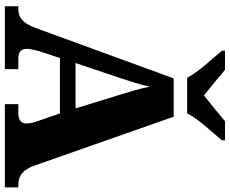

<svg xmlns="http://www.w3.org/2000/svg" viewBox="-100 -872 971 812"><g transform="rotate(90 386.0 -465.5)"><path d="M308 -771H459C480 -816 542 -880 573 -918V-931H492C468 -910 413 -866 383 -842C353 -866 299 -910 275 -931H194V-918C225 -880 287 -816 308 -771ZM6 0H272V-57H228C197 -57 186 -70 186 -93C186 -110 194 -139 199 -155L225 -233H459L492 -138C495 -129 502 -109 502 -92C502 -65 482 -57 457 -57H420V0H772V-57H761C723 -57 698 -76 681 -122L473 -714H311L97 -128C75 -70 50 -57 15 -57H6ZM246 -299 310 -489C323 -529 336 -568 346 -612C355 -568 368 -526 380 -487L438 -299Z"/></g></svg>

Font: Noto Serif Myanmar ExtraBold
Style: Regular
Weight: 800
Designer: Ben Mitchell and the Monotype Design Team
Foundry: Monotype Imaging Inc.
Version: Version 2.106